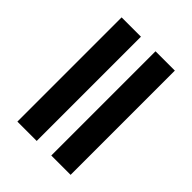

<svg xmlns="http://www.w3.org/2000/svg" viewBox="-192 -758 857 857"><g transform="rotate(45 237.0 -329.0)"><path d="M191 -658H69V0H191ZM405 -658H283V0H405Z"/></g></svg>

Font: Noto Sans Oriya ExtCond Bold
Style: Bold
Weight: 700
Width: 2
Designer: Amélie Bonet and Sol Matas
Foundry: Google LLC
Version: Version 2.006